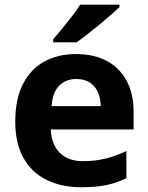

<svg xmlns="http://www.w3.org/2000/svg" viewBox="-20 -786 631 816"><path d="M303.2 -556.2Q378.9 -556.2 433.6 -527.1Q488.3 -498 518.1 -442.9Q547.9 -387.7 547.9 -308.1V-235.8H195.8Q198.2 -172.9 233.6 -137Q269 -101.1 332 -101.1Q384.3 -101.1 427.7 -111.8Q471.2 -122.6 517.1 -144V-28.8Q476.6 -8.8 432.4 0.5Q388.2 9.8 325.2 9.8Q243.2 9.8 179.9 -20.5Q116.7 -50.8 80.8 -112.8Q44.9 -174.8 44.9 -269Q44.9 -364.7 77.4 -428.5Q109.9 -492.2 168 -524.2Q226.1 -556.2 303.2 -556.2ZM304.2 -450.2Q260.7 -450.2 232.2 -422.4Q203.6 -394.5 199.2 -335H408.2Q407.7 -368.2 396.2 -394Q384.8 -419.9 362.1 -435.1Q339.4 -450.2 304.2 -450.2ZM487.8 -766.1V-755.9Q473.6 -742.2 450.7 -722.2Q427.7 -702.1 401.4 -680.4Q375 -658.7 349.6 -638.9Q324.2 -619.1 305.2 -606H206.1V-619.1Q222.2 -637.7 243.4 -663.3Q264.6 -689 285.6 -716.3Q306.6 -743.7 320.8 -766.1Z"/></svg>

Font: Wonky
Style: Regular
Weight: 400
Designer: Monotype Design Team
Foundry: Monotype Imaging Inc.
Version: Version 3.000